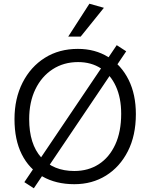

<svg xmlns="http://www.w3.org/2000/svg" viewBox="-20 -983 809 1033"><path d="M380 8Q281 8 208.5 -33.5Q136 -75 97 -153Q58 -231 58 -342Q58 -453 101.5 -538.5Q145 -624 221.5 -672Q298 -720 399 -720Q492 -720 562.5 -676Q633 -632 672 -553.5Q711 -475 711 -369Q711 -254 668 -169.5Q625 -85 550.5 -38.5Q476 8 380 8ZM380 -63Q455 -63 511.5 -99.5Q568 -136 600 -205Q632 -274 632 -371Q632 -456 603.5 -518.5Q575 -581 523 -615Q471 -649 400 -649Q323 -649 263.5 -610.5Q204 -572 170.5 -503Q137 -434 137 -342Q137 -208 202 -135.5Q267 -63 380 -63ZM162 30 111 -3 608 -740 659 -707ZM347 -786 461 -963 539 -941 414 -786Z"/></svg>

Font: LivvicRegular
Style: Regular
Weight: 400
Designer: Jacques Le Bailly, Baron von Fonthausen
Version: Version 1.001; ttfautohint (v1.8.2)